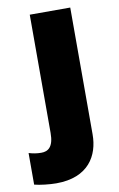

<svg xmlns="http://www.w3.org/2000/svg" viewBox="-140 -603 553 892"><g transform="rotate(-10 136.5 -156.5)"><path d="M52 240C204 240 257 145 257 45V-553H66V5C66 72 39 88 8 88C-14 88 -30 85 -51 79V228C-25 235 21 240 52 240Z"/></g></svg>

Font: Noto Sans Bengali Black
Style: Regular
Weight: 900
Designer: Jelle Bosma - Monotype Design Team
Foundry: Monotype Imaging Inc.
Version: Version 2.003